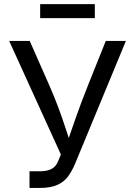

<svg xmlns="http://www.w3.org/2000/svg" viewBox="-20 -930 668 950"><path d="M126 0V-82.5H176.8Q212.9 -82.5 234.9 -94Q256.8 -105.5 267.6 -132.3L281.2 -165.5L25.4 -727.5H127L222.7 -510.7Q248.5 -452.1 267.1 -402.3Q285.6 -352.5 301 -305.7Q316.4 -258.8 333 -209.5H307.1Q330.1 -274.9 355.2 -347.7Q380.4 -420.4 416.5 -510.7L503.4 -727.5H603L351.6 -120.1Q336.9 -85 317.4 -57.9Q297.9 -30.8 264.4 -15.4Q231 0 175.3 0ZM449.2 -909.7V-840.3H178.7V-909.7Z"/></svg>

Font: Inter Variable LoSnoCo
Style: Regular
Weight: 400
Designer: Rasmus Andersson
Foundry: rsms
Version: Version 4.000;git-a52131595; featfreeze: case,dlig,ss01,ss02